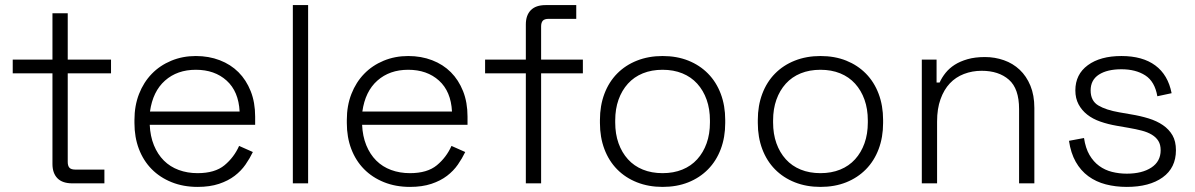

<svg xmlns="http://www.w3.org/2000/svg" viewBox="-20 -720 4692 754"><path d="M264 0Q225 0 205.5 -20Q186 -40 186 -76V-432H30V-486H186V-668H246V-486H416V-432H246V-84Q246 -69 252.5 -61.5Q259 -54 276 -54H390V0Z M921 -282Q917 -361 870 -403.5Q823 -446 749 -446Q676 -446 628 -403.5Q580 -361 569 -282ZM756 14Q700 14 654 -4.5Q608 -23 575.5 -56Q543 -89 525.5 -135Q508 -181 508 -237V-249Q508 -305 526 -351Q544 -397 576 -430Q608 -463 652.5 -481.5Q697 -500 749 -500Q800 -500 843 -483.5Q886 -467 916.5 -436.5Q947 -406 964.5 -362Q982 -318 982 -262V-230H568Q570 -185 584.5 -149.5Q599 -114 623.5 -89.5Q648 -65 682 -52.5Q716 -40 756 -40Q824 -40 861.5 -71Q899 -102 919 -147L973 -123Q961 -98 944 -73.5Q927 -49 901.5 -29.5Q876 -10 840 2Q804 14 756 14Z M1130 0V-700H1190V0Z M1755 -282Q1751 -361 1704 -403.5Q1657 -446 1583 -446Q1510 -446 1462 -403.5Q1414 -361 1403 -282ZM1590 14Q1534 14 1488 -4.5Q1442 -23 1409.5 -56Q1377 -89 1359.5 -135Q1342 -181 1342 -237V-249Q1342 -305 1360 -351Q1378 -397 1410 -430Q1442 -463 1486.5 -481.5Q1531 -500 1583 -500Q1634 -500 1677 -483.5Q1720 -467 1750.5 -436.5Q1781 -406 1798.5 -362Q1816 -318 1816 -262V-230H1402Q1404 -185 1418.5 -149.5Q1433 -114 1457.5 -89.5Q1482 -65 1516 -52.5Q1550 -40 1590 -40Q1658 -40 1695.5 -71Q1733 -102 1753 -147L1807 -123Q1795 -98 1778 -73.5Q1761 -49 1735.5 -29.5Q1710 -10 1674 2Q1638 14 1590 14Z M2045 0V-432H1885V-486H2045V-624Q2045 -660 2064.5 -680Q2084 -700 2123 -700H2243V-646H2135Q2118 -646 2111.5 -638.5Q2105 -631 2105 -616V-486H2269V-432H2105V0Z M2582 14Q2527 14 2481.5 -4Q2436 -22 2403.5 -55Q2371 -88 2353.5 -134.5Q2336 -181 2336 -237V-249Q2336 -305 2353.5 -351.5Q2371 -398 2403.5 -431Q2436 -464 2481.5 -482Q2527 -500 2582 -500Q2638 -500 2683 -482Q2728 -464 2760.5 -431Q2793 -398 2810.5 -351.5Q2828 -305 2828 -249V-237Q2828 -181 2810.5 -134.5Q2793 -88 2760.5 -55Q2728 -22 2683 -4Q2638 14 2582 14ZM2582 -40Q2625 -40 2659.5 -54Q2694 -68 2718 -94.5Q2742 -121 2755 -157.5Q2768 -194 2768 -239V-247Q2768 -292 2755 -328.5Q2742 -365 2718 -391.5Q2694 -418 2659.5 -432Q2625 -446 2582 -446Q2539 -446 2504.5 -432Q2470 -418 2446 -391.5Q2422 -365 2409 -328.5Q2396 -292 2396 -247V-239Q2396 -194 2409 -157.5Q2422 -121 2446 -94.5Q2470 -68 2504.5 -54Q2539 -40 2582 -40Z M3202 14Q3147 14 3101.5 -4Q3056 -22 3023.5 -55Q2991 -88 2973.5 -134.5Q2956 -181 2956 -237V-249Q2956 -305 2973.5 -351.5Q2991 -398 3023.5 -431Q3056 -464 3101.5 -482Q3147 -500 3202 -500Q3258 -500 3303 -482Q3348 -464 3380.5 -431Q3413 -398 3430.5 -351.5Q3448 -305 3448 -249V-237Q3448 -181 3430.5 -134.5Q3413 -88 3380.5 -55Q3348 -22 3303 -4Q3258 14 3202 14ZM3202 -40Q3245 -40 3279.5 -54Q3314 -68 3338 -94.5Q3362 -121 3375 -157.5Q3388 -194 3388 -239V-247Q3388 -292 3375 -328.5Q3362 -365 3338 -391.5Q3314 -418 3279.5 -432Q3245 -446 3202 -446Q3159 -446 3124.5 -432Q3090 -418 3066 -391.5Q3042 -365 3029 -328.5Q3016 -292 3016 -247V-239Q3016 -194 3029 -157.5Q3042 -121 3066 -94.5Q3090 -68 3124.5 -54Q3159 -40 3202 -40Z M3600 0V-486H3658V-396H3670Q3679 -416 3693.5 -434Q3708 -452 3729 -465.5Q3750 -479 3779.5 -487.5Q3809 -496 3848 -496Q3887 -496 3922.5 -483.5Q3958 -471 3984.5 -446Q4011 -421 4026.5 -383.5Q4042 -346 4042 -296V0H3982V-292Q3982 -372 3942 -407Q3902 -442 3835 -442Q3798 -442 3765.5 -429.5Q3733 -417 3710 -392.5Q3687 -368 3673.5 -330.5Q3660 -293 3660 -243V0Z M4405 14Q4361 14 4322.5 4Q4284 -6 4254 -28Q4224 -50 4204.5 -84.5Q4185 -119 4178 -167L4237 -178Q4243 -138 4258.5 -111.5Q4274 -85 4296.5 -68.5Q4319 -52 4347 -45Q4375 -38 4405 -38Q4465 -38 4501.5 -62Q4538 -86 4538 -130Q4538 -152 4529 -166.5Q4520 -181 4503.5 -191Q4487 -201 4464 -207Q4441 -213 4412 -218L4366 -226Q4331 -232 4301 -242.5Q4271 -253 4249.5 -270Q4228 -287 4215.5 -310.5Q4203 -334 4203 -365Q4203 -428 4252 -464Q4301 -500 4384 -500Q4467 -500 4517 -463Q4567 -426 4581 -354L4525 -342Q4515 -400 4477.5 -424Q4440 -448 4384 -448Q4328 -448 4295.5 -427Q4263 -406 4263 -365Q4263 -324 4293 -306Q4323 -288 4375 -279L4421 -271Q4458 -265 4490.5 -255Q4523 -245 4547 -228.5Q4571 -212 4584.5 -188.5Q4598 -165 4598 -130Q4598 -61 4546 -23.5Q4494 14 4405 14Z"/></svg>

Font: Space Grotesk Light
Style: Regular
Weight: 300
Designer: Florian Karsten
Foundry: Florian Karsten
Version: Version 2.000